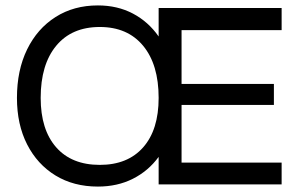

<svg xmlns="http://www.w3.org/2000/svg" viewBox="-20 -680 1100 708"><path d="M42.5 -319Q42.5 -421 80 -497.8Q117.5 -574.5 184.8 -617.2Q252 -660 341 -660Q413 -660 470 -630Q527 -600 565 -545.5V-650.5H1018.5V-569H649.5V-370.5H990V-293H649.5V-80.5H1018.5V0H565V-101.5Q527 -49.5 470 -20.8Q413 8 341 8Q251.5 8 184.5 -33Q117.5 -74 80 -147.5Q42.5 -221 42.5 -319ZM565 -319Q565 -442 507.8 -511.2Q450.5 -580.5 348 -580.5Q244.5 -580.5 187.2 -511.2Q130 -442 130 -319Q130 -202 187 -137Q244 -72 348 -72Q451 -72 508 -136.8Q565 -201.5 565 -319Z"/></svg>

Font: Overused Grotesk
Style: Regular
Weight: 450
Version: Version 0.004